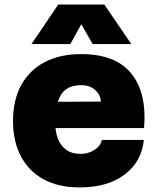

<svg xmlns="http://www.w3.org/2000/svg" viewBox="-20 -809 690 841"><path d="M329 12Q237 12 172 -23Q107 -58 72 -123.5Q37 -189 37 -280Q37 -370 72.5 -435.5Q108 -501 175 -536.5Q242 -572 335 -572Q487 -572 555.5 -486.5Q624 -401 611 -248H182L183 -363L422 -364Q420 -395 396 -415.5Q372 -436 336 -436Q274 -436 248 -395Q222 -354 222 -271Q222 -231 234 -200.5Q246 -170 270.5 -152.5Q295 -135 333 -135Q367 -135 394 -152.5Q421 -170 426 -196H610Q601 -101 526 -44.5Q451 12 329 12ZM118 -616 235 -789H437L555 -616H386L336 -703L288 -616Z"/></svg>

Font: Azeret Mono Thin ExtraBold
Style: Regular
Weight: 800
Version: Version 1.002